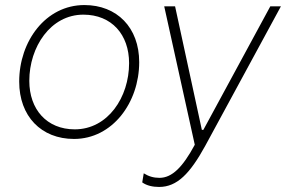

<svg xmlns="http://www.w3.org/2000/svg" viewBox="-20 -545 1132 760"><path d="M273 5C425 5 531 -139 531 -299C531 -436 443 -525 314 -525C161 -525 56 -382 56 -222C56 -85 143 5 273 5ZM276 -33C165 -33 96 -112 96 -225C96 -359 180 -487 310 -487C422 -487 491 -408 491 -295C491 -160 407 -33 276 -33ZM610 195C681 195 732 142 792 33L1092 -520H1050L785 -31H779L673 -520H630L751 28C703 117 661 159 611 159C588 159 568 153 549 141L543 177C561 190 585 195 610 195Z"/></svg>

Font: Fixel Text 20240404 ExtraLight
Style: Italic
Weight: 200
Width: 4
Italic angle: -10°
Designer: AlfaBravo + MacPaw
Foundry: Kyrylo Tkachov, Marchela Mozhyna, Serhii Makarenko, Maria Weinstein, Zakhar Kryvoshyya
Version: Version 1.211;Glyphs 3.2 (3225)